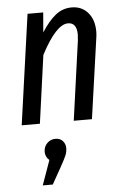

<svg xmlns="http://www.w3.org/2000/svg" viewBox="-57 -580 590 915"><g transform="rotate(-5 238.0 -122.5)"><path d="M428 -414Q428 -399 425 -381L371 0H284L337 -380Q339 -400 339 -407Q339 -465 297 -465Q240 -465 167 -325L122 0H35L109 -527H184L176 -432Q209 -484 243 -511.5Q277 -539 321 -539Q369 -539 398.5 -505Q428 -471 428 -414ZM237 126Q237 144 230.5 160Q224 176 204 212L158 294H110L152 176Q143 169 138 158.5Q133 148 133 136Q133 111 149.5 94.5Q166 78 189 78Q212 78 224.5 92.5Q237 107 237 126Z"/></g></svg>

Font: Fira Sans Compressed
Style: Italic
Weight: 400
Width: 1
Italic angle: -8°
Designer: bBox Type GmbH & Carrois Corporate GbR & Edenspiekermann AG
Foundry: bBox Type GmbH & Carrois Corporate GbR & Edenspiekermann AG
Version: Version 4.301